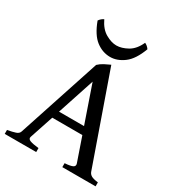

<svg xmlns="http://www.w3.org/2000/svg" viewBox="-198 -969 1003 1091"><g transform="rotate(30 303.0 -423.5)"><path d="M188 -214.8 136.2 -59.1Q131.3 -43.9 148.9 -37.1Q166.5 -30.3 206.5 -25.9V0H0V-25.9Q33.2 -31.7 52.2 -38.1Q71.3 -44.4 76.2 -59.1L253.9 -599.1Q269 -613.8 290 -624.8Q311 -635.7 328.1 -643.1L533.2 -59.1Q538.1 -45.4 551.3 -37.6Q564.5 -29.8 596.2 -25.9V0H377.9V-25.9Q415.5 -28.3 429.9 -35.6Q444.3 -43 439 -59.1L385.3 -214.8ZM368.2 -263.7 284.2 -506.8 204.1 -263.7ZM461.9 -821.8Q432.6 -742.7 388.9 -710.2Q345.2 -677.7 299.3 -677.7Q249.5 -677.7 206.8 -710.2Q164.1 -742.7 134.8 -821.8Q146.5 -838.9 164.1 -847.2Q188.5 -795.4 226.6 -773.7Q264.6 -752 297.4 -752Q331.5 -752 370.1 -773.4Q408.7 -794.9 432.1 -847.2Q449.7 -839.4 461.9 -821.8Z"/></g></svg>

Font: Gentium Book Plus
Style: Regular
Weight: 400
Designer: Victor Gaultney, Annie Olsen, Iska Routamaa, Becca Hirsbrunner
Foundry: SIL International
Version: Version 6.101